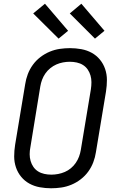

<svg xmlns="http://www.w3.org/2000/svg" viewBox="-20 -1001 640 1029"><path d="M254 8Q223 8 193 2.5Q163 -3 137.5 -17Q112 -31 93.5 -53.5Q75 -76 65.5 -104Q56 -132 56 -162.5Q56 -193 61 -225L115 -550Q119 -577 129 -603.5Q139 -630 156 -653.5Q173 -677 196.5 -695Q220 -713 246.5 -724Q273 -735 300.5 -739Q328 -743 355 -743Q355 -743 355 -743Q355 -743 355 -743Q386 -743 416 -737.5Q446 -732 471.5 -718Q497 -704 515.5 -681.5Q534 -659 543.5 -631Q553 -603 553 -572.5Q553 -542 548 -510L494 -185Q490 -158 480 -131.5Q470 -105 453 -81.5Q436 -58 412.5 -40Q389 -22 362.5 -11Q336 0 308.5 4Q281 8 254 8Q254 8 254 8Q254 8 254 8ZM255 -65Q273 -65 291.5 -68.5Q310 -72 327.5 -79.5Q345 -87 360 -99.5Q375 -112 386 -128Q397 -144 403.5 -161.5Q410 -179 413 -197L467 -522Q470 -542 470 -560.5Q470 -579 465 -596.5Q460 -614 450 -628.5Q440 -643 425 -652.5Q410 -662 391.5 -666Q373 -670 354 -670Q336 -670 317.5 -666.5Q299 -663 282 -655.5Q265 -648 249.5 -635.5Q234 -623 223 -607Q212 -591 205.5 -573.5Q199 -556 196 -538L143 -213Q139 -193 139 -174.5Q139 -156 144 -138.5Q149 -121 159 -106.5Q169 -92 184 -82.5Q199 -73 217.5 -69Q236 -65 255 -65ZM489 -794 354 -929 416 -981 540 -836ZM294 -794 158 -929 221 -981 345 -836Z"/></svg>

Font: Iosevka SS04 Extended Oblique
Style: Regular
Weight: 400
Width: 7
Italic angle: -9°
Monospace: yes
Designer: Belleve Invis
Foundry: Belleve Invis
Version: Version 19.0.0; ttfautohint (v1.8.4)